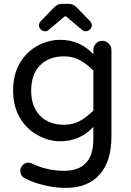

<svg xmlns="http://www.w3.org/2000/svg" viewBox="-20 -709 656 965"><path d="M175.8 -581.1Q175.8 -591.8 183.6 -601.6L250 -669.9Q268.6 -689.5 290 -689.5H327.1Q348.6 -689.5 367.2 -669.9L433.6 -601.6Q441.4 -591.8 441.4 -581.1Q441.4 -570.3 432.1 -561Q422.9 -551.8 411.1 -551.8Q400.4 -551.8 392.6 -558.6L316.4 -623Q313.5 -627 308.6 -627Q304.7 -627 300.8 -623L224.6 -558.6Q216.8 -551.8 206.1 -551.8Q194.3 -551.8 185.1 -561Q175.8 -570.3 175.8 -581.1ZM100.6 184.6Q82 172.9 82 149.4Q82 133.8 93.8 121.1Q105.5 108.4 122.1 108.4Q129.9 108.4 139.6 112.3Q215.8 149.4 300.8 149.4Q449.2 149.4 449.2 -8.8V-71.3Q381.8 1 283.2 1Q224.6 1 171.9 -28.3Q114.3 -58.6 80.1 -116.7Q45.9 -174.8 45.9 -253.9Q45.9 -335.9 81.1 -394.5Q115.2 -450.2 169.4 -479.5Q223.6 -508.8 283.2 -508.8Q381.8 -508.8 449.2 -436.5V-458Q449.2 -476.6 462.4 -490.2Q475.6 -503.9 494.1 -503.9Q512.7 -503.9 526.4 -490.2Q540 -476.6 540 -458V-21.5Q540 101.6 480.5 168.5Q420.9 235.4 309.6 235.4Q254.9 235.4 196.8 220.7Q138.7 206.1 100.6 184.6ZM449.2 -153.3V-354.5Q414.1 -389.6 379.4 -407.7Q344.7 -425.8 301.8 -425.8Q226.6 -425.8 181.6 -380.9Q136.7 -335.9 136.7 -253.9Q136.7 -171.9 181.6 -127Q226.6 -82 301.8 -82Q344.7 -82 379.4 -100.1Q414.1 -118.2 449.2 -153.3Z"/></svg>

Font: FakePearl
Style: Regular
Weight: 400
Version: Version 1.2